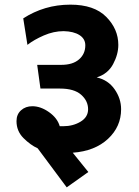

<svg xmlns="http://www.w3.org/2000/svg" viewBox="-20 -719 599 826"><path d="M283 -699Q385 -699 437 -646.5Q489 -594 489 -526Q489 -485 466.5 -443Q444 -401 396 -386Q445 -375 473 -335Q501 -295 501 -249Q501 -174 444.5 -121.5Q388 -69 293 -62L360 21L267 87L142 -81Q111 -95 81 -125Q51 -155 51 -198Q51 -227 70.5 -244.5Q90 -262 119 -262Q155 -262 191 -236.5Q227 -211 237 -176H252Q294 -176 326.5 -195.5Q359 -215 359 -249Q359 -285 329 -311.5Q299 -338 238 -338H154L140 -440H244Q293 -440 320 -463.5Q347 -487 347 -524Q347 -552 322 -568Q297 -584 254 -585Q211 -585 168.5 -566.5Q126 -548 98 -526L80 -640Q125 -669 175.5 -684Q226 -699 283 -699Z"/></svg>

Font: Palanquin Dark
Style: Regular
Weight: 400
Designer: Pria Ravichandran
Version: Version 1.001